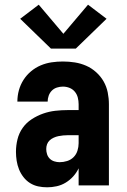

<svg xmlns="http://www.w3.org/2000/svg" viewBox="-20 -790 540 818"><path d="M181 8Q161 8 142.5 4Q124 0 108 -10Q92 -20 80 -35.5Q68 -51 61 -68.5Q54 -86 51 -105Q48 -124 48 -143Q48 -170 54.5 -196.5Q61 -223 76.5 -245Q92 -267 115 -282Q138 -297 163.5 -306Q189 -315 215.5 -318Q242 -321 269 -321H315V-346Q315 -360 311.5 -374Q308 -388 299 -399Q290 -410 276.5 -415.5Q263 -421 248 -421Q235 -421 222.5 -417Q210 -413 201 -404Q192 -395 187.5 -382.5Q183 -370 183 -357H54Q54 -382 60.5 -405.5Q67 -429 80 -449.5Q93 -470 112 -486Q131 -502 153.5 -511.5Q176 -521 200 -524.5Q224 -528 248 -528Q274 -528 299 -524Q324 -520 347 -510Q370 -500 389.5 -482.5Q409 -465 421.5 -443Q434 -421 439 -396Q444 -371 444 -346V0H315V-73Q306 -54 292 -38.5Q278 -23 260 -12Q242 -1 221.5 3.5Q201 8 181 8ZM234 -99Q250 -99 266 -104Q282 -109 293.5 -120.5Q305 -132 310 -148Q315 -164 315 -180V-214H269Q259 -214 249 -213Q239 -212 229 -210Q219 -208 209 -203.5Q199 -199 191.5 -192Q184 -185 180.5 -175.5Q177 -166 177 -155Q177 -144 180.5 -133Q184 -122 192 -114Q200 -106 211.5 -102.5Q223 -99 234 -99ZM197 -583 66 -710 145 -770 250 -646 355 -770 434 -710 303 -583Z"/></svg>

Font: Iosevka SS04 Heavy
Style: Regular
Weight: 900
Monospace: yes
Designer: Belleve Invis
Foundry: Belleve Invis
Version: Version 19.0.0; ttfautohint (v1.8.4)